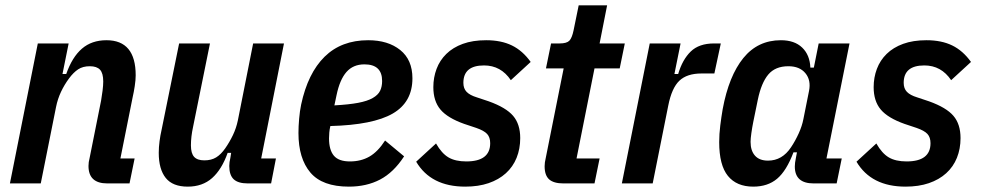

<svg xmlns="http://www.w3.org/2000/svg" viewBox="-20 -684 3657 716"><path d="M17 0 121 -522H236L213 -408H227Q249 -471 285.5 -502.5Q322 -534 377 -534Q486 -534 486 -403Q486 -386 482.5 -363Q479 -340 475 -323L429 -93H482L463 0H380Q310 0 310 -65Q310 -72 311 -79.5Q312 -87 314 -94L357 -309Q360 -326 362.5 -346Q365 -366 365 -380Q365 -411 353 -424Q341 -437 315 -437Q289 -437 271.5 -425.5Q254 -414 237 -391Q220 -368 207.5 -341.5Q195 -315 189 -285L132 0Z M763 -522 700 -211Q692 -174 692 -142Q692 -112 704 -99Q716 -86 742 -86Q768 -86 786 -97Q804 -108 820 -131Q836 -154 848.5 -180Q861 -206 867 -235L924 -522H1039L954 -93H1009L991 0H904Q868 0 851.5 -15.5Q835 -31 835 -65Q835 -72 836 -79.5Q837 -87 839 -95L842 -114H829Q807 -52 771 -20Q735 12 680 12Q624 12 598 -20.5Q572 -53 572 -114Q572 -135 575 -157.5Q578 -180 582 -197L648 -522Z M1281 12Q1182 12 1137.5 -40.5Q1093 -93 1093 -188Q1093 -212 1095.5 -241Q1098 -270 1103 -294Q1128 -411 1190.5 -472.5Q1253 -534 1353 -534Q1427 -534 1472.5 -497.5Q1518 -461 1518 -392Q1518 -303 1444.5 -260.5Q1371 -218 1212 -214Q1209 -202 1208 -189.5Q1207 -177 1207 -168Q1207 -125 1225 -103.5Q1243 -82 1285 -82Q1326 -82 1357.5 -100Q1389 -118 1416 -160L1487 -101Q1448 -41 1397.5 -14.5Q1347 12 1281 12ZM1339 -444Q1297 -444 1272 -415.5Q1247 -387 1235 -329L1227 -291Q1281 -294 1315.5 -300.5Q1350 -307 1370 -318.5Q1390 -330 1397.5 -345.5Q1405 -361 1405 -382Q1405 -444 1339 -444Z M1715 12Q1587 12 1532 -81L1606 -149Q1627 -112 1652.5 -97Q1678 -82 1719 -82Q1808 -82 1808 -150Q1808 -172 1796.5 -184.5Q1785 -197 1756 -207L1711 -222Q1649 -244 1622.5 -275.5Q1596 -307 1596 -359Q1596 -395 1608 -427Q1620 -459 1644.5 -483Q1669 -507 1706 -520.5Q1743 -534 1793 -534Q1849 -534 1889 -514.5Q1929 -495 1959 -453L1885 -385Q1848 -440 1785 -440Q1708 -440 1708 -375Q1708 -354 1720 -341.5Q1732 -329 1758 -321L1803 -306Q1867 -283 1893.5 -252Q1920 -221 1920 -169Q1920 -129 1906.5 -95.5Q1893 -62 1866.5 -38Q1840 -14 1802 -1Q1764 12 1715 12Z M2081 0Q2045 0 2028 -15Q2011 -30 2011 -64Q2011 -71 2012 -78.5Q2013 -86 2015 -94L2082 -429H2016L2035 -522H2067Q2093 -522 2103 -532Q2113 -542 2119 -571L2138 -664H2244L2216 -522H2310L2291 -429H2197L2130 -93H2216L2197 0Z M2299 0 2403 -522H2518L2495 -408H2509Q2525 -462 2556 -492Q2587 -522 2643 -522H2668L2644 -410H2596Q2542 -410 2513.5 -383Q2485 -356 2472 -290L2414 0Z M3014 0Q2944 0 2944 -63Q2944 -76 2948 -95L2952 -116H2939Q2913 -47 2878 -17.5Q2843 12 2789 12Q2727 12 2694.5 -28Q2662 -68 2662 -154Q2662 -184 2666 -216Q2670 -248 2675 -277Q2698 -401 2752 -467.5Q2806 -534 2892 -534Q2943 -534 2971.5 -506.5Q3000 -479 3002 -432H3015L3033 -522H3148L3062 -93H3119L3100 0ZM2844 -85Q2897 -85 2930 -135Q2946 -159 2958.5 -186.5Q2971 -214 2976 -240L2997 -345Q3005 -385 2983.5 -411Q2962 -437 2920 -437Q2871 -437 2845 -406Q2819 -375 2806 -312L2789 -229Q2785 -209 2782 -188Q2779 -167 2779 -155Q2779 -122 2795.5 -103.5Q2812 -85 2844 -85Z M3357 12Q3229 12 3174 -81L3248 -149Q3269 -112 3294.5 -97Q3320 -82 3361 -82Q3450 -82 3450 -150Q3450 -172 3438.5 -184.5Q3427 -197 3398 -207L3353 -222Q3291 -244 3264.5 -275.5Q3238 -307 3238 -359Q3238 -395 3250 -427Q3262 -459 3286.5 -483Q3311 -507 3348 -520.5Q3385 -534 3435 -534Q3491 -534 3531 -514.5Q3571 -495 3601 -453L3527 -385Q3490 -440 3427 -440Q3350 -440 3350 -375Q3350 -354 3362 -341.5Q3374 -329 3400 -321L3445 -306Q3509 -283 3535.5 -252Q3562 -221 3562 -169Q3562 -129 3548.5 -95.5Q3535 -62 3508.5 -38Q3482 -14 3444 -1Q3406 12 3357 12Z"/></svg>

Font: IBM Plex Sans Condensed SemiBold
Style: Italic
Weight: 600
Width: 3
Italic angle: -11°
Designer: Mike Abbink, Paul van der Laan, Pieter van Rosmalen
Foundry: Bold Monday
Version: Version 1.3